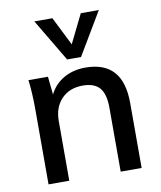

<svg xmlns="http://www.w3.org/2000/svg" viewBox="-86 -843 765 912"><g transform="rotate(-10 296.5 -387.0)"><path d="M523 -314V0H422V-308Q422 -374 396.5 -404Q371 -434 315 -434Q251 -434 212.5 -394Q174 -354 174 -287V0H74V-362Q74 -441 66 -504H160L169 -417Q193 -465 238.5 -490.5Q284 -516 342 -516Q523 -516 523 -314ZM366 -774H453L331 -569H264L142 -774H229L298 -636Z"/></g></svg>

Font: Muli SemiBold
Style: Regular
Weight: 600
Designer: Vernon Adams
Foundry: Vernon Adams
Version: Version 2.000